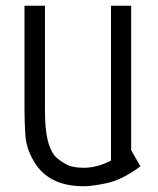

<svg xmlns="http://www.w3.org/2000/svg" viewBox="-20 -636 549 666"><path d="M467 -59Q405 -13 353.5 -1.5Q302 10 270 10Q146 10 96 -79Q71 -122 68 -167Q65 -212 65 -255V-616H136V-253Q136 -193 144 -156Q152 -119 169 -96Q181 -83 205 -68.5Q229 -54 270 -54Q317 -54 365 -79V-616H435V-115Z"/></svg>

Font: Aubrey
Style: Regular
Weight: 400
Designer: Gayaneh Bagdasaryan
Foundry: Cyreal.org
Version: Version 1.102; ttfautohint (v1.8.3)